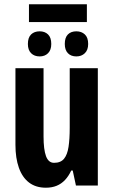

<svg xmlns="http://www.w3.org/2000/svg" viewBox="-20 -865 529 895"><path d="M385 -845V-762H115V-845ZM165 -719Q189 -719 204 -704.5Q219 -690 219 -660Q219 -632 204 -617Q189 -602 165 -602Q140 -602 125 -617Q110 -632 110 -660Q110 -690 125 -704.5Q140 -719 165 -719ZM336 -719Q360 -719 375.5 -704.5Q391 -690 391 -660Q391 -632 375.5 -617Q360 -602 336 -602Q311 -602 296.5 -617Q282 -632 282 -660Q282 -690 296.5 -704.5Q311 -719 336 -719ZM436 -547V0H334L319 -70H312Q300 -44 283 -26Q266 -8 244 1Q222 10 194 10Q147 10 115.5 -14Q84 -38 68 -83Q52 -128 52 -190V-547H183V-229Q183 -168 194.5 -137Q206 -106 232 -106Q263 -106 278.5 -125Q294 -144 299.5 -180.5Q305 -217 305 -269V-547Z"/></svg>

Font: Noto Sans Display ExtraCondensed
Style: Bold
Weight: 700
Width: 2
Designer: Monotype Design Team
Foundry: Monotype Imaging Inc.
Version: Version 2.003